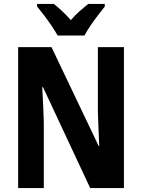

<svg xmlns="http://www.w3.org/2000/svg" viewBox="-20 -953 719 973"><path d="M608 0H437L198 -511H194Q197 -459 199 -414Q201 -369 202 -333V0H72V-714H241L480 -213H483Q481 -263 479 -306Q477 -349 476 -385V-714H608ZM272 -773Q261 -793 242.5 -820.5Q224 -848 204 -874.5Q184 -901 168 -920V-933H253Q272 -918 294.5 -897Q317 -876 339 -851Q362 -878 384 -897Q406 -916 427 -933H511V-920Q496 -901 476 -875Q456 -849 437.5 -821.5Q419 -794 408 -773Z"/></svg>

Font: Noto Sans Condensed
Style: Bold
Weight: 700
Width: 3
Designer: Monotype Design Team
Foundry: Monotype Imaging Inc.
Version: Version 2.013; ttfautohint (v1.8.4.7-5d5b)